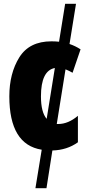

<svg xmlns="http://www.w3.org/2000/svg" viewBox="-20 -780 474 1008"><path d="M195 -274Q195 -409 268 -423L225 -156Q195 -191 195 -274ZM389 -33V-172Q338 -129 286 -129Q281 -129 278 -129L324 -416Q342 -409 361 -398L403 -521Q375 -539 345 -549L379 -760H322L290 -561Q271 -563 250 -563Q134 -563 81.5 -479Q29 -395 29 -274Q29 -21 199 6L166 208H224L255 10Q332 8 389 -33Z"/></svg>

Font: Noto Sans Display Condensed Black
Style: Regular
Weight: 900
Width: 3
Designer: Monotype Design team
Foundry: Monotype Imaging Inc.
Version: 1.000